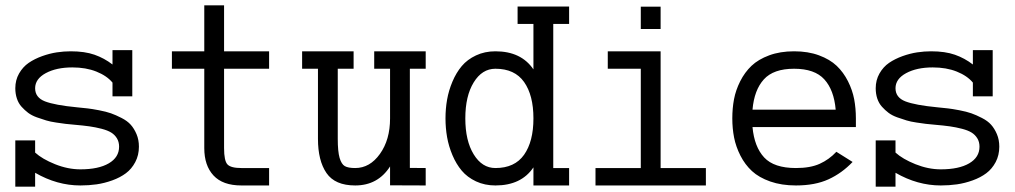

<svg xmlns="http://www.w3.org/2000/svg" viewBox="-20 -678 3752 710"><path d="M469.2 -321.8H396V-372.6Q375 -397.9 336.4 -413.3Q297.9 -428.7 247.6 -428.7Q188.5 -428.7 149.2 -407.5Q109.9 -386.2 109.9 -351.6Q109.9 -317.4 146.2 -303.2Q182.6 -289.1 264.6 -281.2Q289.1 -278.8 304.2 -277.1Q319.3 -275.4 346.2 -270.3Q373 -265.1 390.4 -259Q407.7 -252.9 429.2 -241.9Q450.7 -231 463.4 -216.8Q476.1 -202.6 484.9 -181.9Q493.7 -161.1 493.7 -135.7Q493.7 -104 480.2 -78.6Q466.8 -53.2 445.6 -37.4Q424.3 -21.5 395.3 -11Q366.2 -0.5 337.2 3.7Q308.1 7.8 277.3 7.8Q190.9 7.8 109.9 -39.1V12.2H36.6V-158.7H109.9V-113.8Q136.2 -89.8 183.6 -70.8Q231 -51.8 277.3 -51.8Q344.2 -51.8 382.3 -74Q420.4 -96.2 420.4 -135.7Q420.4 -153.3 412.4 -166.5Q404.3 -179.7 391.4 -187.7Q378.4 -195.8 356 -201.7Q333.5 -207.5 311 -210.7Q288.6 -213.9 254.9 -216.8Q235.4 -218.3 222.2 -220Q209 -221.7 187.5 -224.9Q166 -228 150.6 -232.7Q135.3 -237.3 116.2 -244.1Q97.2 -251 84.2 -260.7Q71.3 -270.5 59.8 -283.2Q48.3 -295.9 42.5 -313.5Q36.6 -331.1 36.6 -351.6Q36.6 -381.8 50.5 -406.2Q64.5 -430.7 86.2 -445.6Q107.9 -460.4 136 -470.5Q164.1 -480.5 190.2 -484.4Q216.3 -488.3 241.2 -488.3Q293.5 -488.3 329.6 -475.6Q365.7 -462.9 396 -439.5V-492.7H469.2Z M735.4 -658.2H808.6V-488.3H975.1V-423.8H808.6V-130.4Q808.6 -83.5 821 -70.1Q833.5 -56.6 872.6 -56.6H975.1V7.8H872.6Q803.7 7.8 769.5 -29.1Q735.4 -65.9 735.4 -130.4V-423.8H615.7V-488.3H735.4Z M1554.2 -488.3V-423.8H1495.6V-57.1L1554.2 -56.6V7.8L1422.4 7.3V-62.5Q1377.4 7.8 1293.5 7.8Q1218.8 7.8 1187.3 -38.1Q1155.8 -84 1155.8 -164.6V-423.8H1097.2V-488.3H1287.6V-423.8H1229V-164.6Q1229 -117.7 1235.8 -94.2Q1242.7 -70.8 1255.1 -63.7Q1267.6 -56.6 1293.5 -56.6Q1347.7 -56.6 1385 -108.9Q1422.4 -161.1 1422.4 -240.2V-423.8H1363.8V-488.3Z M1812 -423.8Q1762.7 -423.8 1731.7 -373.3Q1700.7 -322.8 1700.7 -240.2Q1700.7 -157.7 1731.7 -107.2Q1762.7 -56.6 1812 -56.6Q1883.3 -56.6 1918 -105.7Q1952.6 -154.8 1952.6 -240.2Q1952.6 -325.7 1918 -374.8Q1883.3 -423.8 1812 -423.8ZM2084.5 7.8H1952.6V-59.1Q1907.7 7.8 1812 7.8Q1772.5 7.8 1740.2 -7.3Q1708 -22.5 1687.5 -46.9Q1667 -71.3 1653.1 -104.2Q1639.2 -137.2 1633.3 -170.9Q1627.4 -204.6 1627.4 -240.2Q1627.4 -275.9 1633.3 -309.6Q1639.2 -343.3 1653.1 -376.2Q1667 -409.2 1687.5 -433.6Q1708 -458 1740.2 -473.1Q1772.5 -488.3 1812 -488.3Q1907.2 -488.3 1952.6 -421.4V-589.4H1894V-653.8H2084.5V-589.4H2025.9V-56.6H2084.5Z M2422.9 -653.3V-570.8H2349.6V-653.3ZM2182.1 7.8V-56.6H2349.6V-423.8H2227.5V-488.3H2422.9V-56.6H2590.3V7.8Z M2762.7 -272.5H3070.3Q3064 -345.2 3028.3 -384.5Q2992.7 -423.8 2916.5 -423.8Q2840.3 -423.8 2804.7 -384.5Q2769 -345.2 2762.7 -272.5ZM2762.7 -208Q2769.5 -134.8 2805.9 -95.7Q2842.3 -56.6 2923.3 -56.6Q2976.6 -56.6 3011.2 -72.3Q3045.9 -87.9 3072.8 -116.7L3132.8 -79.1Q3093.3 -37.6 3043.7 -14.9Q2994.1 7.8 2923.3 7.8Q2870.1 7.8 2828.4 -6.8Q2786.6 -21.5 2760.7 -45.4Q2734.9 -69.3 2718 -102.5Q2701.2 -135.7 2694.6 -169.4Q2688 -203.1 2688 -240.2Q2688 -277.3 2694.3 -311Q2700.7 -344.7 2717.3 -377.7Q2733.9 -410.6 2759 -434.6Q2784.2 -458.5 2824.5 -473.4Q2864.7 -488.3 2916.5 -488.3Q2968.3 -488.3 3008.5 -473.4Q3048.8 -458.5 3074 -434.6Q3099.1 -410.6 3115.7 -377.7Q3132.3 -344.7 3138.7 -311Q3145 -277.3 3145 -240.2V-208Z M3650.9 -321.8H3577.6V-372.6Q3556.6 -397.9 3518.1 -413.3Q3479.5 -428.7 3429.2 -428.7Q3370.1 -428.7 3330.8 -407.5Q3291.5 -386.2 3291.5 -351.6Q3291.5 -317.4 3327.9 -303.2Q3364.3 -289.1 3446.3 -281.2Q3470.7 -278.8 3485.8 -277.1Q3501 -275.4 3527.8 -270.3Q3554.7 -265.1 3572 -259Q3589.4 -252.9 3610.8 -241.9Q3632.3 -231 3645 -216.8Q3657.7 -202.6 3666.5 -181.9Q3675.3 -161.1 3675.3 -135.7Q3675.3 -104 3661.9 -78.6Q3648.4 -53.2 3627.2 -37.4Q3606 -21.5 3576.9 -11Q3547.9 -0.5 3518.8 3.7Q3489.7 7.8 3459 7.8Q3372.6 7.8 3291.5 -39.1V12.2H3218.3V-158.7H3291.5V-113.8Q3317.9 -89.8 3365.2 -70.8Q3412.6 -51.8 3459 -51.8Q3525.9 -51.8 3564 -74Q3602.1 -96.2 3602.1 -135.7Q3602.1 -153.3 3594 -166.5Q3585.9 -179.7 3573 -187.7Q3560.1 -195.8 3537.6 -201.7Q3515.1 -207.5 3492.7 -210.7Q3470.2 -213.9 3436.5 -216.8Q3417 -218.3 3403.8 -220Q3390.6 -221.7 3369.1 -224.9Q3347.7 -228 3332.3 -232.7Q3316.9 -237.3 3297.9 -244.1Q3278.8 -251 3265.9 -260.7Q3252.9 -270.5 3241.5 -283.2Q3230 -295.9 3224.1 -313.5Q3218.3 -331.1 3218.3 -351.6Q3218.3 -381.8 3232.2 -406.2Q3246.1 -430.7 3267.8 -445.6Q3289.6 -460.4 3317.6 -470.5Q3345.7 -480.5 3371.8 -484.4Q3397.9 -488.3 3422.9 -488.3Q3475.1 -488.3 3511.2 -475.6Q3547.4 -462.9 3577.6 -439.5V-492.7H3650.9Z"/></svg>

Font: AzarMehrMonospaced
Style: SerifBold
Weight: 1
Designer: Amin Abedi
Version: Version 1.00